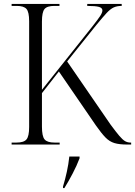

<svg xmlns="http://www.w3.org/2000/svg" viewBox="-20 -734 686 975"><path d="M39 0V-10H64Q101 -10 114.5 -26Q128 -42 128 -89V-626Q128 -673 114.5 -688.5Q101 -704 65 -704H39V-714H282V-704H256Q219 -704 206 -688Q193 -672 193 -625V-278L447 -597Q477 -635 488.5 -652.5Q500 -670 500 -681Q500 -694 482.5 -699Q465 -704 423 -704V-714H598V-704Q575 -704 558 -696.5Q541 -689 521.5 -668Q502 -647 470 -608L321 -422L541 -102Q569 -64 586 -44Q603 -24 615.5 -17Q628 -10 643 -10H646V0H626Q586 0 561 -7.5Q536 -15 515.5 -36Q495 -57 467 -97L279 -371L193 -261V-91Q193 -42 206.5 -26Q220 -10 257 -10H283V0ZM300 213Q311 177 319.5 138Q328 99 332 61H384V70Q370 107 348.5 148Q327 189 307 221H300Z"/></svg>

Font: Noto Serif Display SemiCondensed Light
Style: Regular
Weight: 300
Width: 4
Designer: Monotype Design Team
Foundry: Monotype Imaging Inc.
Version: Version 2.009